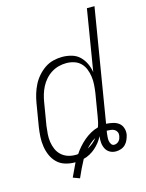

<svg xmlns="http://www.w3.org/2000/svg" viewBox="-123 -810 746 978"><g transform="rotate(-15 250.0 -321.0)"><path d="M175 93 140 80Q149 61 157.5 43Q166 25 174 8H171Q145 8 120.5 0.5Q96 -7 78.5 -24Q61 -41 51 -63.5Q41 -86 37 -111.5Q33 -137 34.5 -163Q36 -189 40 -215L60 -335Q64 -359 71 -382Q78 -405 89 -427Q100 -449 117 -468.5Q134 -488 154.5 -502Q175 -516 199 -522Q223 -528 246 -528Q272 -528 296.5 -521Q321 -514 338 -497.5Q355 -481 365.5 -459Q376 -437 380 -412L433 -735H473L375 -141Q393 -140 410.5 -136Q428 -132 441 -122Q454 -112 459.5 -95Q465 -78 462 -60Q459 -47 453.5 -34Q448 -21 438 -11Q428 -1 414.5 3.5Q401 8 388 8Q370 8 356 0Q342 -8 334.5 -22.5Q327 -37 325.5 -54Q324 -71 326 -89Q319 -73 307.5 -58.5Q296 -44 282.5 -32Q269 -20 252.5 -11Q236 -2 219 2Q207 24 196 47Q185 70 175 93ZM183 -28Q187 -28 190 -28Q193 -28 198 -29Q209 -46 223.5 -62.5Q238 -79 254.5 -93Q271 -107 290.5 -118Q310 -129 330 -134Q335 -147 338 -160.5Q341 -174 343 -187L363 -307Q366 -328 367.5 -349.5Q369 -371 366 -392Q363 -413 355.5 -432Q348 -451 334 -465Q320 -479 300 -485.5Q280 -492 259 -492Q239 -492 219 -487Q199 -482 180.5 -470.5Q162 -459 147.5 -442.5Q133 -426 123.5 -407.5Q114 -389 108 -369Q102 -349 99 -330L79 -210Q76 -188 74.5 -167Q73 -146 76 -125.5Q79 -105 87 -86.5Q95 -68 109.5 -54.5Q124 -41 143 -34.5Q162 -28 183 -28ZM388 -27Q395 -27 401.5 -30Q408 -33 413 -38.5Q418 -44 420.5 -51Q423 -58 424 -64Q426 -75 422 -84Q418 -93 410 -98Q402 -103 391.5 -104.5Q381 -106 371 -106H369L367 -94Q366 -84 365 -73.5Q364 -63 365.5 -53.5Q367 -44 372.5 -35.5Q378 -27 388 -27ZM252 -43Q267 -51 280 -61.5Q293 -72 303 -85Q288 -77 275.5 -66Q263 -55 252 -43Z"/></g></svg>

Font: Iosevka Term Curly Extralight
Style: Italic
Weight: 200
Italic angle: -9°
Designer: Belleve Invis
Foundry: Belleve Invis
Version: Version 32.3.0